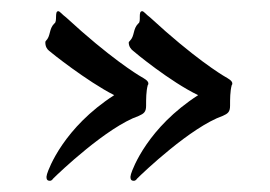

<svg xmlns="http://www.w3.org/2000/svg" viewBox="-20 -343 483 343"><path d="M62 -270C61 -269 61 -268 61 -267C61 -260 64 -255 68 -252C70 -250 135 -198 184 -173C94 -115 67 -42 64 -32L63 -27C63 -22 65 -20 69 -20C71 -20 73 -21 75 -24C86 -35 171 -116 228 -136C237 -140 241 -143 241 -154C241 -166 241 -180 244 -191C245 -192 245 -193 245 -194C245 -199 237 -203 232 -206C225 -210 176 -240 98 -312C91 -317 87 -323 84 -323C77 -323 83 -304 77 -301C67 -291 71 -279 62 -270ZM212 -270C211 -269 210 -268 210 -267C210 -260 214 -255 218 -252C220 -250 284 -197 334 -173C244 -115 217 -42 214 -32L213 -27C213 -22 215 -20 219 -20C221 -20 223 -21 225 -24C236 -35 321 -116 378 -136C387 -140 391 -143 391 -154C391 -166 391 -180 394 -191C395 -192 395 -193 395 -194C395 -199 387 -203 382 -206C375 -210 326 -240 248 -312C241 -317 237 -323 234 -323C226 -323 233 -304 227 -301C217 -291 221 -279 212 -270Z"/></svg>

Font: Engagement
Style: Regular
Weight: 400
Designer: Astigmatic (AOETI)
Foundry: Astigmatic (AOETI)
Version: Version 1.000